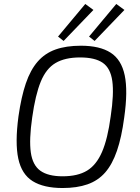

<svg xmlns="http://www.w3.org/2000/svg" viewBox="-20 -933 704 966"><path d="M387 -703Q482 -703 536.5 -668Q591 -633 607.5 -554Q624 -475 605 -342Q592 -243 568.5 -174.5Q545 -106 509 -65Q473 -24 420 -5.5Q367 13 295 13Q200 13 144.5 -21.5Q89 -56 72 -135Q55 -214 73 -348Q87 -446 110 -513.5Q133 -581 169.5 -623Q206 -665 259.5 -684Q313 -703 387 -703ZM383 -644Q307 -644 259.5 -616Q212 -588 185 -522Q158 -456 142 -342Q126 -231 135 -166.5Q144 -102 183 -74Q222 -46 295 -46Q371 -46 418 -74.5Q465 -103 493.5 -169Q522 -235 537 -348Q554 -461 545 -525.5Q536 -590 497 -617Q458 -644 383 -644ZM409 -913 450 -883 300 -727 272 -749ZM565 -913 606 -883 456 -727 428 -749Z"/></svg>

Font: Exo 2 Light
Style: Italic
Weight: 300
Italic angle: -8°
Designer: Natanael Gama
Foundry: Natanael Gama
Version: Version 2.010